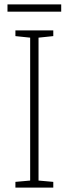

<svg xmlns="http://www.w3.org/2000/svg" viewBox="-20 -852 312 872"><path d="M222 0H50V-26L117 -32V-681L50 -688V-714H222V-688L155 -681V-32L222 -26ZM258 -832V-799H14V-832Z"/></svg>

Font: Noto Sans Khmer SemiCondensed ExtraLight
Style: Regular
Weight: 200
Width: 4
Designer: Danh Hong and the Monotype Design Team
Foundry: Monotype Imaging Inc.
Version: Version 2.004; ttfautohint (v1.8.4.7-5d5b)